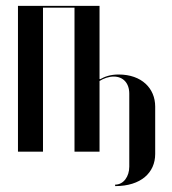

<svg xmlns="http://www.w3.org/2000/svg" viewBox="-20 -515 583 652"><path d="M41 -495V0H126V-489H233V0H318V-240C332 -249 350 -255 366 -255C398 -255 419 -233 419 -197V51C419 84 400 112 371 112V117C459 117 507 71 507 8V-153C507 -215 461 -262 383 -262C355 -262 336 -255 320 -246L318 -247V-495Z"/></svg>

Font: Moniqa SemBd Display
Style: Regular
Weight: 600
Designer: Rajesh Rajput
Foundry: Rajesh Rajput
Version: Version 1.000